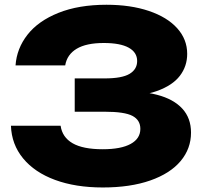

<svg xmlns="http://www.w3.org/2000/svg" viewBox="-20 -787 882 823"><path d="M436.5 -766.6Q539.6 -766.6 618.1 -740.1Q696.6 -713.6 739.5 -666Q782.4 -618.4 782.4 -556.1Q782.4 -503.1 750.9 -461.9Q719.4 -420.8 652.7 -396.9Q586 -373.1 484.3 -373.8V-394.7Q583.1 -399 653.5 -380.6Q723.9 -362.2 761.3 -321.5Q798.8 -280.8 798.8 -218.6Q798.8 -149.9 754.2 -96.6Q709.6 -43.4 624.1 -13.4Q538.6 16.6 420.5 16.6Q304.1 16.6 216.3 -15.7Q128.5 -48 79 -108.1Q29.6 -168.2 26.9 -248.1H239.8Q246.9 -198.5 291.3 -172.9Q335.6 -147.3 420.5 -147.3Q498.6 -147.3 540.1 -170.1Q581.6 -192.9 581.6 -234.7Q581.6 -272.2 548 -290.1Q514.4 -308.1 428.5 -308.1H300.3V-450.9H428.5Q502.6 -450.9 535.2 -470.3Q567.9 -489.8 567.9 -525.5Q567.9 -562.6 531.7 -582.6Q495.6 -602.7 424.9 -602.7Q349.7 -602.7 308.5 -577.9Q267.3 -553.2 259.5 -506.7H46.6Q51.7 -579.3 97.9 -638.3Q144.2 -697.4 230.9 -732Q317.5 -766.6 436.5 -766.6Z"/></svg>

Font: Unbounded Variable
Style: Regular
Weight: 400
Designer: Luke Prowse, Jean-Baptiste Morizot, Fátima Lázaro, Florian Runge
Foundry: NaN
Version: Version 1.600;FEAKit 1.0